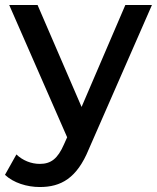

<svg xmlns="http://www.w3.org/2000/svg" viewBox="-40 -552 631 772"><path d="M111 -532H-3L230 0L217 29C192 86 165 107 120 107C85 107 51 93 26 69L-20 151C14 183 68 200 120 200C205 200 269 165 317 48L571 -532H464L288 -122Z"/></svg>

Font: Montserrat-Alt1 SemBd
Style: Regular
Weight: 600
Designer: Differentunic
Foundry: Differentunic
Version: Version 7.222